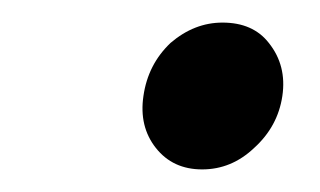

<svg xmlns="http://www.w3.org/2000/svg" viewBox="-20 -415 283 170"><path d="M230 -330Q234 -357 218 -377Q204 -395 177 -395Q152 -395 131 -377Q111 -358 107 -330Q103 -303 118 -284Q133 -265 159 -265Q185 -265 205 -284Q226 -303 230 -330Z"/></svg>

Font: Unageo
Style: Medium-Italic
Weight: 500
Designer: Richard Sepsi
Foundry: Richard Sepsi
Version: Version 2.000